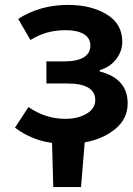

<svg xmlns="http://www.w3.org/2000/svg" viewBox="-20 -573 540 782"><path d="M192 9Q109 -2 41 -53L96 -137Q165 -89 246 -89Q298 -89 333 -110Q368 -131 368 -165Q368 -233 254 -233H169V-323H242Q294 -323 321 -339.5Q348 -356 348 -387Q348 -418 321.5 -434Q295 -450 248 -450Q207 -450 172.5 -440.5Q138 -431 104 -410L54 -496Q143 -553 257 -553Q351 -553 414.5 -514.5Q478 -476 478 -403Q478 -365 454 -333Q430 -301 386 -287V-282Q500 -253 500 -152Q500 -90 450.5 -48.5Q401 -7 325 7L310 189H197Z"/></svg>

Font: Nebula Sans Semibold
Style: Regular
Weight: 600
Designer: Paul D. Hunt for Adobe (as Source Sans)
Foundry: Nebula Entertainment & Broadcasting LLC
Version: Version 1.010